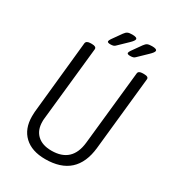

<svg xmlns="http://www.w3.org/2000/svg" viewBox="-206 -981 1001 1104"><g transform="rotate(30 295.0 -429.5)"><path d="M267 6Q178 6 128.5 -40.5Q79 -87 79 -170Q79 -185 80 -199L130 -684Q133 -702 162 -702H170Q200 -702 199 -684L147 -194Q146 -188 146 -183Q146 -178 146 -173Q146 -117 179.5 -85.5Q213 -54 274 -54Q410 -54 425 -194L477 -684Q479 -702 508 -702H516Q547 -702 545 -684L494 -199Q472 6 267 6ZM262 -753Q242 -753 242 -762Q242 -768 250 -780L294 -842Q304 -856 314 -860.5Q324 -865 344 -865Q376 -865 376 -852Q376 -842 353 -820L297 -766Q290 -758 282 -755.5Q274 -753 262 -753ZM394 -752Q374 -752 374 -761Q374 -767 382 -779L426 -841Q436 -855 446 -859.5Q456 -864 476 -864Q508 -864 508 -851Q508 -841 485 -819L429 -765Q422 -757 414 -754.5Q406 -752 394 -752Z"/></g></svg>

Font: Asap Condensed Condensed Light
Style: Italic
Weight: 300
Width: 3
Italic angle: -6°
Designer: Pablo Cosgaya
Foundry: Omnibus-Type
Version: Version 3.001; ttfautohint (v1.8.4.7-5d5b)